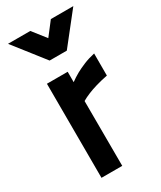

<svg xmlns="http://www.w3.org/2000/svg" viewBox="-190 -814 738 881"><g transform="rotate(-30 179.0 -373.5)"><path d="M74 -499H184V-444Q203 -458 226 -471Q246 -482 272.5 -493Q299 -504 331 -511V-394Q296 -387 269 -379Q242 -371 223 -363Q201 -354 184 -344L185 0H75ZM11 -747H129L184 -677L238 -747H357L229 -585H138Z"/></g></svg>

Font: Panefresco 750wt
Style: Regular
Weight: 750
Foundry: Campivisivi & Chank Co
Version: Version 1.000